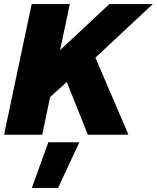

<svg xmlns="http://www.w3.org/2000/svg" viewBox="-31 -664 773 946"><path d="M-11 0 125 -644H313L265 -417L508 -644H722L439 -380L602 0H402L298 -260L216 -186L177 0ZM126 262 207 37H360L255 262Z"/></svg>

Font: Kanit
Style: Bold Italic
Weight: 700
Italic angle: -12°
Designer: Katatrad Team
Foundry: CadsonDemak
Version: Version 2.000; ttfautohint (v1.8.3)